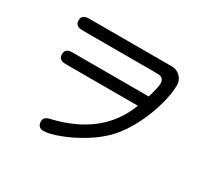

<svg xmlns="http://www.w3.org/2000/svg" viewBox="-150 -934 1299 1210"><g transform="rotate(30 500.0 -328.5)"><path d="M143 -428Q143 -470 194 -470H750Q774 -550 774 -577Q774 -622 726 -622H180Q127 -622 127 -665Q127 -707 180 -707H782Q818 -707 843.5 -681.5Q869 -656 869 -620Q869 -557 845 -471.5Q821 -386 777.5 -301Q734 -216 679 -157Q625 -99 547 -51.5Q469 -4 396 23Q323 50 285 50Q240 50 240 4Q240 -27 283 -37Q618 -115 720 -385H194Q143 -385 143 -428Z"/></g></svg>

Font: 寒蝉全圆体
Style: Regular
Weight: 400
Designer: Warren2060
      Designed by Motoya company      

      [Varela Round]
      Joe Prince(Latin component); Avraham Cornf
Foundry: ChillType
Version: Version 3.200